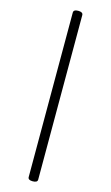

<svg xmlns="http://www.w3.org/2000/svg" viewBox="-217 -1552 981 1697"><g transform="rotate(15 273.5 -703.0)"><path d="M273 77Q230 77 230 50V-1455Q230 -1483 273 -1483Q317 -1483 317 -1455V50Q317 77 273 77Z"/></g></svg>

Font: Playwrite BE WAL
Style: Regular
Weight: 400
Designer: Veronika Burian, José Scaglione
Foundry: TypeTogether
Version: Version 1.002